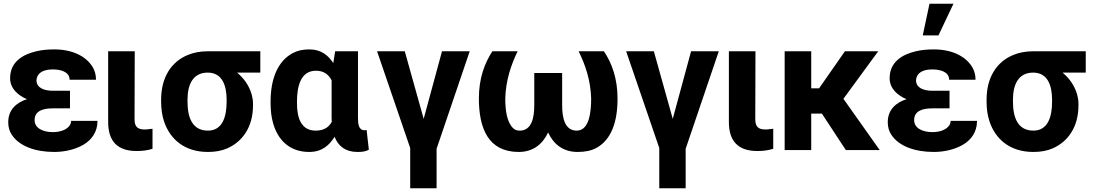

<svg xmlns="http://www.w3.org/2000/svg" viewBox="-20 -802 5850 1026"><path d="M24 -149C24 -124 30 -101 43 -82C83 -21 168 10 270 10C331 10 389 -6 428 -30C468 -54 501 -95 501 -156H360C360 -148 358 -141 354 -134C338 -109 304 -96 262 -96C215 -96 165 -114 165 -160C165 -210 210 -223 263 -223H354V-317H263C216 -317 175 -332 175 -373C175 -380 177 -387 180 -394C192 -420 223 -431 262 -431C305 -431 352 -418 352 -376H493C493 -401 487 -424 475 -444C439 -503 365 -538 270 -538C235 -538 203 -535 174 -528C101 -511 34 -471 34 -384C34 -327 79 -291 124 -272C69 -254 24 -217 24 -149Z M558 -150C558 -47 608 5 710 5C744 5 770 1 795 -7V-114L777 -112C770 -111 763 -110 754 -110C715 -110 699 -125 699 -165L700 -528H558Z M841 -259C841 -220 846 -185 857 -152C889 -58 966 10 1091 10C1130 10 1164 4 1194 -9C1276 -45 1332 -123 1332 -239V-249C1332 -266 1329 -282 1325 -297C1311 -346 1282 -385 1247 -414H1371V-528H1090C1050 -528 1014 -521 983 -508C896 -472 841 -390 841 -269ZM982 -259V-269C982 -349 1010 -414 1090 -414C1167 -414 1191 -346 1191 -269V-259C1191 -180 1170 -104 1091 -104C1007 -104 982 -175 982 -259Z M1426 -250C1426 -212 1430 -177 1439 -145C1463 -58 1524 10 1632 10C1701 10 1740 -26 1768 -71C1787 -22 1825 10 1890 10C1916 10 1932 8 1951 -2L1939 -108C1936 -106 1933 -106 1928 -106C1897 -106 1893 -138 1893 -171V-528H1771L1761 -465C1734 -506 1697 -538 1633 -538C1599 -538 1570 -532 1544 -518C1465 -476 1426 -382 1426 -260ZM1567 -250V-260C1567 -341 1587 -424 1668 -424C1712 -424 1736 -403 1752 -373V-171C1752 -164 1753 -158 1753 -151C1737 -122 1711 -104 1667 -104C1589 -104 1567 -172 1567 -250Z M1995 -528 2172 -11V204H2313V-7L2490 -528H2342L2244 -167L2143 -528Z M2539 -276C2539 -115 2590 10 2752 10C2832 10 2881 -35 2909 -94C2937 -34 2986 10 3067 10C3107 10 3141 3 3168 -12C3248 -57 3280 -152 3280 -276C3280 -381 3250 -465 3207 -528H3072C3108 -455 3136 -374 3139 -276C3139 -207 3130 -104 3062 -104C2998 -104 2984 -172 2984 -240V-412H2835V-240C2835 -172 2821 -104 2757 -104C2742 -104 2731 -108 2721 -118C2689 -150 2680 -211 2680 -276C2683 -374 2711 -455 2746 -528H2611C2569 -463 2539 -383 2539 -276Z M3326 -528 3503 -11V204H3644V-7L3821 -528H3673L3575 -167L3474 -528Z M3875 -150C3875 -47 3925 5 4027 5C4061 5 4087 1 4112 -7V-114L4094 -112C4087 -111 4080 -110 4071 -110C4032 -110 4016 -125 4016 -165L4017 -528H3875Z M4173 0H4315V-195H4372L4500 0H4681L4487 -274L4673 -528H4495L4357 -330H4315V-528H4173Z M4724 -149C4724 -124 4730 -101 4743 -82C4783 -21 4868 10 4970 10C5031 10 5089 -6 5128 -30C5168 -54 5201 -95 5201 -156H5060C5060 -148 5058 -141 5054 -134C5038 -109 5004 -96 4962 -96C4915 -96 4865 -114 4865 -160C4865 -210 4910 -223 4963 -223H5054V-317H4963C4916 -317 4875 -332 4875 -373C4875 -380 4877 -387 4880 -394C4892 -420 4923 -431 4962 -431C5005 -431 5052 -418 5052 -376H5193C5193 -401 5187 -424 5175 -444C5139 -503 5065 -538 4970 -538C4935 -538 4903 -535 4874 -528C4801 -511 4734 -471 4734 -384C4734 -327 4779 -291 4824 -272C4769 -254 4724 -217 4724 -149ZM4911 -613H4995L5075 -782H4947Z M5252 -259C5252 -220 5257 -185 5268 -152C5300 -58 5377 10 5502 10C5541 10 5575 4 5605 -9C5687 -45 5743 -123 5743 -239V-249C5743 -266 5740 -282 5736 -297C5722 -346 5693 -385 5658 -414H5782V-528H5501C5461 -528 5425 -521 5394 -508C5307 -472 5252 -390 5252 -269ZM5393 -259V-269C5393 -349 5421 -414 5501 -414C5578 -414 5602 -346 5602 -269V-259C5602 -180 5581 -104 5502 -104C5418 -104 5393 -175 5393 -259Z"/></svg>

Font: Asimov Pro
Style: Bd
Weight: 700
Designer: Google
Version: Version 2.000980; 2014